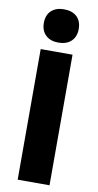

<svg xmlns="http://www.w3.org/2000/svg" viewBox="-105 -1012 538 1057"><g transform="rotate(10 164.5 -484.0)"><path d="M75 0V-730H253V0ZM164 -782Q119 -782 93 -807Q67 -832 67 -875Q67 -919 93 -943.5Q119 -968 164 -968Q210 -968 236 -943.5Q262 -919 262 -875Q262 -832 236 -807Q210 -782 164 -782Z"/></g></svg>

Font: M PLUS 2 ExtraBold
Style: Regular
Weight: 800
Version: Version 1.001